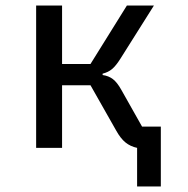

<svg xmlns="http://www.w3.org/2000/svg" viewBox="-20 -536 680 696"><path d="M401 -63 308 -227H205V0H111V-516H205V-304H308L440 -516H538L417 -324Q400 -297 386 -285.5Q372 -274 352 -269V-264Q374 -261 389.5 -249Q405 -237 420 -210L495 -77H563V140H477V0Q453 -5 435 -19.5Q417 -34 401 -63Z"/></svg>

Font: Writer
Style: Regular
Weight: 400
Monospace: yes
Designer: Mike Abbink, Paul van der Laan, Pieter van Rosmalen
Foundry: Bold Monday
Version: Version 2.001 2020